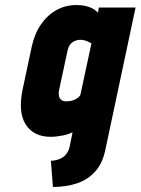

<svg xmlns="http://www.w3.org/2000/svg" viewBox="-20 -531 558 762"><path d="M398 64 518 -501H372L369 -481Q358 -492 345 -498.5Q332 -505 316.5 -508Q301 -511 283 -511Q240 -511 204 -491Q168 -471 142.5 -434Q117 -397 106 -346L70 -177Q51 -86 82 -37Q113 12 182 12Q193 12 204.5 10.5Q216 9 227.5 7Q239 5 249.5 1.5Q260 -2 268 -6L256 53Q252 68 244.5 78.5Q237 89 226.5 95Q216 101 204.5 104Q193 107 182 107L190 211Q243 211 286 196.5Q329 182 358 149.5Q387 117 398 64ZM343 -359 300 -159Q300 -154 295.5 -149Q291 -144 284 -139.5Q277 -135 267.5 -132Q258 -129 245 -129Q232 -128 224 -134Q216 -140 214 -150Q212 -160 214 -171L248 -330Q251 -343 256 -351Q261 -359 268.5 -364Q276 -369 284 -371Q292 -373 300 -373Q307 -373 315 -371Q323 -369 329 -366Q335 -363 339 -361Q343 -359 343 -359Z"/></svg>

Font: Advent Pro ExtraBold
Style: Italic
Weight: 800
Italic angle: -12°
Version: Version 3.000